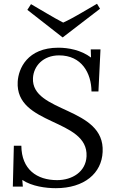

<svg xmlns="http://www.w3.org/2000/svg" viewBox="-20 -965 606 1001"><path d="M305.7 -770.5H307.6L501.5 -919.4L485.8 -945.3C427.7 -912.6 370.6 -875.5 310.5 -847.7H308.6C252.4 -876.5 197.8 -911.6 141.6 -943.4L122.6 -913.6ZM52.2 -205.1 46.9 7.8H99.1L96.2 -26.9C146.5 6.8 219.7 16.1 271 16.1C419.9 16.1 510.3 -62 515.1 -172.9C527.8 -410.2 142.1 -375 151.9 -558.1C155.3 -621.1 205.1 -676.3 288.1 -676.3C405.3 -676.3 456.1 -584.5 457 -488.3H493.2L503.9 -707.5H453.1L454.6 -665C402.3 -704.6 335.4 -716.3 284.2 -716.3C122.1 -716.3 76.2 -606.9 72.3 -539.1C59.1 -308.1 440.9 -349.1 431.2 -149.9C427.2 -68.8 356 -25.9 277.8 -25.9C171.9 -25.9 92.3 -82 91.3 -205.1Z"/></svg>

Font: Lora Italic
Style: Regular
Weight: 400
Italic angle: -3°
Designer: Olga Karpushina, Alexei Vanyashin
Foundry: Cyreal
Version: Version 1.011;PS 001.011;hotconv 1.0.70;makeotf.lib2.5.58329